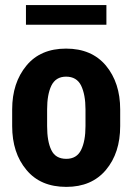

<svg xmlns="http://www.w3.org/2000/svg" viewBox="-20 -731 525 762"><path d="M28.3 -296.9Q28.3 -402.3 85 -470.7Q140.6 -538.1 242.2 -538.1Q343.8 -538.1 400.4 -470.7Q457 -402.3 457 -296.9Q457 -274.4 457 -230.5Q457 -124 400.4 -56.6Q343.8 10.7 243.2 10.7Q140.6 10.7 85 -56.6Q28.3 -124 28.3 -230.5Q28.3 -236.3 28.3 -247.1Q28.3 -259.8 28.3 -296.9ZM167 -230.5Q167 -169.9 183.6 -135.7Q200.2 -100.6 243.2 -100.6Q284.2 -100.6 301.8 -135.7Q319.3 -170.9 319.3 -230.5Q319.3 -252.9 319.3 -296.9Q319.3 -355.5 301.8 -391.6Q284.2 -426.8 242.2 -426.8Q201.2 -426.8 183.6 -390.6Q167 -355.5 167 -296.9Q167 -274.4 167 -230.5ZM402.3 -632.8Q322.3 -632.8 83 -632.8Q83 -652.3 83 -710.9Q163.1 -710.9 402.3 -710.9Q402.3 -691.4 402.3 -632.8Z"/></svg>

Font: Noto Sans Hebrew DECATHLON 
Style: Bold
Weight: 400
Designer: Monotype Design Team
Version: Version 2.000;GOOG;noto-fonts:20170220:a8a215d2e889